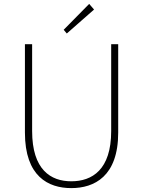

<svg xmlns="http://www.w3.org/2000/svg" viewBox="-20 -953 734 986"><path d="M346 13C464 13 587 -47 587 -272V-726H551V-280C551 -81 453 -22 346 -22C241 -22 145 -81 145 -280V-726H108V-272C108 -47 228 13 346 13ZM323 -781 463 -904 438 -933 307 -800Z"/></svg>

Font: Noto Sans Japanese Thin
Style: Regular
Weight: 100
Designer: Ryoko NISHIZUKA (kana & ideographs); Paul D. Hunt (Latin, Greek & Cyrillic); Wenlong ZHANG (bopomofo); Sandoll Communica
Foundry: Adobe Systems Incorporated
Version: Version 1.000;PS 1;hotconv 1.0.78;makeotf.lib2.5.61930